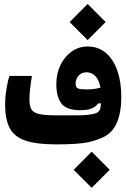

<svg xmlns="http://www.w3.org/2000/svg" viewBox="-20 -711 626 952"><path d="M258.3 4.9Q161.1 4.9 106 -13.9Q50.8 -32.7 28.1 -75.9Q5.4 -119.1 5.4 -192.4Q5.4 -230 12.2 -271.2Q19 -312.5 26.9 -334.5H138.2Q132.3 -298.8 129.2 -270Q126 -241.2 126 -218.3Q126 -187.5 134.8 -170.4Q143.6 -153.3 171.6 -146.2Q199.7 -139.2 258.3 -139.2Q314.5 -139.2 367.2 -139.2Q419.9 -139.2 451.2 -148.4Q468.3 -153.3 474.1 -165.5Q480 -177.7 480.2 -197Q480.5 -216.3 480.5 -241.2Q480.5 -281.2 470.2 -305.7Q460 -330.1 443.8 -341.3Q427.7 -352.5 409.7 -352.5Q383.3 -352.5 369.1 -335.2Q355 -317.9 355 -297.9Q355 -276.9 367.2 -272.2Q379.4 -267.6 409.2 -267.6Q438 -267.6 458 -271.7Q478 -275.9 502 -283.7L500.5 -199.2L466.8 -198.2Q456.1 -183.1 436 -173.8Q416 -164.6 378.4 -164.6Q310.1 -164.6 284.7 -197.5Q259.3 -230.5 259.3 -293.9Q259.3 -346.7 280 -388.9Q300.8 -431.2 335.9 -455.8Q371.1 -480.5 414.1 -480.5Q467.8 -480.5 505.1 -448.5Q542.5 -416.5 562 -360.1Q581.5 -303.7 581.5 -230Q581.5 -154.8 559.6 -102.8Q537.6 -50.8 485.8 -27.8Q457 -15.1 425.8 -7.8Q394.5 -0.5 354.5 2.2Q314.5 4.9 258.3 4.9ZM414.6 -512.2 325.2 -601.6 414.6 -691.4 503.9 -601.6ZM434.6 220.2 345.2 130.9 434.6 41 523.9 130.9Z"/></svg>

Font: Cascadia Code
Style: Regular
Weight: 400
Monospace: yes
Designer: Aaron Bell
Foundry: Saja Typeworks
Version: Version 2106.017